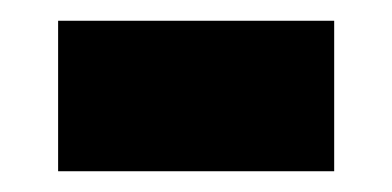

<svg xmlns="http://www.w3.org/2000/svg" viewBox="-20 -450 378 185"><path d="M36 -285V-430H302V-285Z"/></svg>

Font: Noto Sans Telugu UI ExtraCondensed Black
Style: Regular
Weight: 900
Width: 2
Designer: Jelle Bosma - Monotype Design Team
Foundry: Monotype Imaging Inc.
Version: Version 2.006; ttfautohint (v1.8.4.7-5d5b)